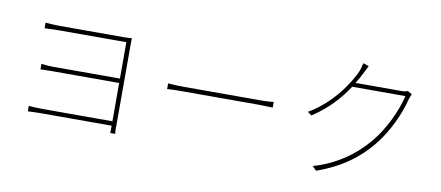

<svg xmlns="http://www.w3.org/2000/svg" viewBox="-71 -1065 3142 1368"><g transform="rotate(10 1500.0 -381.5)"><path d="M806 -33V-643C806 -660 806 -667 807 -677C793 -676 779 -674 752 -674H282C263 -674 196 -677 182 -679V-639C196 -640 263 -642 282 -642H773V-379H291C255 -379 222 -383 204 -385V-345C225 -346 255 -347 293 -347H773V-70H265C222 -70 186 -73 167 -75V-35C186 -36 222 -38 266 -38H773V-31C773 -4 773 5 772 15H808C807 0 805 -12 805 -33Z M1881 -405C1863 -403 1836 -400 1783 -400H1235C1174 -400 1141 -403 1117 -405V-364C1142 -366 1181 -367 1235 -367H1784C1831 -367 1864 -364 1881 -364V-405Z M2649 -238C2736 -344 2798 -482 2826 -594C2828 -601 2835 -621 2840 -630L2808 -648C2798 -643 2788 -640 2765 -640H2431C2449 -667 2463 -694 2475 -718C2483 -734 2494 -757 2503 -774L2462 -788C2459 -771 2450 -743 2447 -732C2407 -640 2303 -477 2133 -378L2162 -357C2282 -435 2358 -526 2413 -609H2798C2772 -501 2710 -363 2623 -258C2528 -144 2397 -50 2234 -4L2263 25C2447 -40 2562 -132 2649 -238Z"/></g></svg>

Font: Glow Sans SC Normal ExtraLight
Style: Regular
Weight: 200
Designer: Ryoko NISHIZUKA (kana, bopomofo & ideographs); Paul D. Hunt (Latin, Greek & Cyrillic); Sandoll Communications, Soo-young
Version: Version 0.93